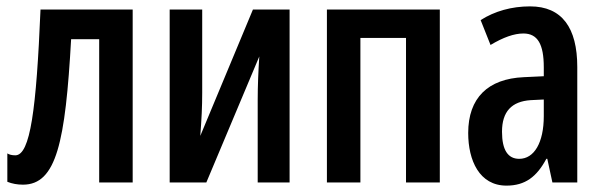

<svg xmlns="http://www.w3.org/2000/svg" viewBox="-20 -572 1886 602"><path d="M396 0V-542H107C94 -230 75 -85 28 -85C18 -85 9 -87 3 -91V-2C18 4 34 7 52 7C157 7 185 -127 203 -449H291V0Z M614 -542H512V0H627L793 -395C790 -349 788 -303 788 -258V0H888V-542H773L608 -146C612 -199 614 -237 614 -281Z M1359 -542H1005V0H1110V-453H1253V0H1359Z M1642 -552C1584 -552 1531 -537 1487 -509L1518 -431C1558 -455 1592 -467 1621 -467C1666 -467 1685 -433 1685 -361V-333L1622 -330C1510 -325 1448 -265 1448 -155C1448 -69 1483 10 1568 10C1627 10 1663 -18 1693 -74H1696L1712 0H1790V-362C1790 -485 1742 -552 1642 -552ZM1685 -260V-208C1685 -125 1655 -74 1608 -74C1573 -74 1554 -101 1554 -159C1554 -222 1584 -254 1644 -258Z"/></svg>

Font: Noto Sans Display Condensed Medium
Style: Regular
Weight: 500
Width: 3
Designer: Monotype Design Team
Foundry: Monotype Imaging Inc.
Version: Version 1.900